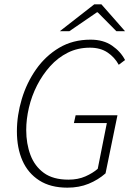

<svg xmlns="http://www.w3.org/2000/svg" viewBox="-20 -854 615 886"><path d="M291 12Q213 12 161 -21.5Q109 -55 83.5 -113Q58 -171 58 -248Q58 -322 80.5 -397Q103 -472 146.5 -534Q190 -596 253 -633.5Q316 -671 398 -671Q457 -671 497 -643.5Q537 -616 557 -577L528 -555Q509 -590 476 -612Q443 -634 395 -634Q339 -634 293 -611Q247 -588 211.5 -548.5Q176 -509 151 -460Q126 -411 113.5 -357.5Q101 -304 101 -254Q101 -191 120.5 -139Q140 -87 182.5 -56Q225 -25 296 -25Q340 -25 374 -40Q408 -55 431 -75L473 -286H321L329 -322H522L467 -54Q433 -24 389 -6Q345 12 291 12ZM256 -710 415 -834H448L557 -710H517L431 -797H427L300 -710Z"/></svg>

Font: Source Sans 3 Light
Style: Italic
Weight: 300
Italic angle: -11°
Designer: Paul D. Hunt
Foundry: Adobe
Version: Version 3.046;hotconv 1.0.118;makeotfexe 2.5.65603